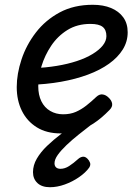

<svg xmlns="http://www.w3.org/2000/svg" viewBox="-20 -539 566 803"><path d="M234 19Q175 19 134 -6.5Q93 -32 71.5 -75.5Q50 -119 50 -175Q50 -230 70 -290.5Q90 -351 130 -403Q170 -455 229.5 -487Q289 -519 368 -519Q412 -519 444.5 -505.5Q477 -492 495.5 -466.5Q514 -441 514 -404Q514 -365 493.5 -332Q473 -299 436 -272.5Q399 -246 348 -227Q297 -208 235 -197Q173 -186 102 -184L122 -254Q172 -256 217.5 -263.5Q263 -271 301 -283.5Q339 -296 367 -313Q395 -330 410 -349Q425 -368 425 -388Q425 -414 409.5 -426.5Q394 -439 358 -439Q303 -439 262 -413.5Q221 -388 194 -347.5Q167 -307 153.5 -262Q140 -217 140 -178Q140 -142 153 -115.5Q166 -89 190 -75Q214 -61 244 -61Q274 -61 297 -71Q320 -81 341 -97.5Q362 -114 383 -134Q396 -146 409.5 -144Q423 -142 434 -131Q447 -119 449 -105.5Q451 -92 438 -79Q404 -44 371 -22.5Q338 -1 304 9Q270 19 234 19ZM189 244Q155 244 136.5 226.5Q118 209 118 181Q118 152 134 124.5Q150 97 176.5 71.5Q203 46 236 21Q269 -4 304 -29L370 -30V-24Q339 0 310 23Q281 46 258 68Q235 90 221.5 109Q208 128 208 144Q208 155 214.5 161Q221 167 233 167Q251 167 269 155.5Q287 144 308 125Q316 118 326 116.5Q336 115 346 125Q353 132 356.5 141.5Q360 151 353 162Q338 183 310.5 202Q283 221 251 232.5Q219 244 189 244Z"/></svg>

Font: Playwrite MX
Style: Regular
Weight: 400
Designer: Veronika Burian, José Scaglione
Foundry: TypeTogether
Version: Version 1.002